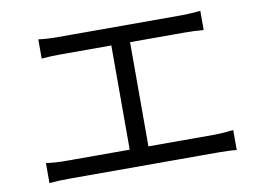

<svg xmlns="http://www.w3.org/2000/svg" viewBox="-69 -755 1115 819"><g transform="rotate(-10 488.5 -346.0)"><path d="M223.8 -646.9H760.4Q799.7 -646.9 843.9 -651.9V-568.5Q805.5 -572.1 760.4 -572.1H223.8Q179.9 -572.1 142.2 -568.5V-651.9Q180.4 -646.9 223.8 -646.9ZM525.6 -604.1V-79.8H444.5V-604.1ZM168.3 -120.8H813.7Q842.2 -120.8 893.9 -126.6V-39.9Q865.5 -43.6 813.7 -43.6H168.3Q124.4 -43.6 82.6 -39.9V-126.6Q122.9 -120.8 168.3 -120.8Z"/></g></svg>

Font: Min Sans VF VF
Style: Regular
Weight: 400
Designer: Jinseong-Kim, NotoSansCJK, Nunito
Foundry: Jinseong-Kim
Version: Version 1.420;Glyphs 3.1.2 (3151)